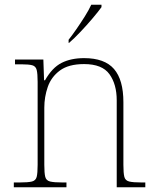

<svg xmlns="http://www.w3.org/2000/svg" viewBox="-20 -786 657 806"><path d="M38 0V-20H61Q98 -20 114 -24Q130 -28 134 -43.5Q138 -59 138 -94V-442Q138 -477 134 -492.5Q130 -508 115.5 -512Q101 -516 71 -516H43V-536H162L165 -449H169Q199 -502 238.5 -522Q278 -542 333 -542Q419 -542 458.5 -496.5Q498 -451 498 -357V-94Q498 -59 502 -43.5Q506 -28 522.5 -24Q539 -20 575 -20H590V0H470V-365Q470 -432 439.5 -474.5Q409 -517 333 -517Q268 -517 231.5 -490Q195 -463 180.5 -421Q166 -379 166 -334V-94Q166 -59 170 -43.5Q174 -28 190.5 -24Q207 -20 243 -20H259V0ZM268 -619Q283 -638 301 -664Q319 -690 336 -717Q353 -744 363 -766H406V-756Q394 -739 369.5 -710Q345 -681 318 -652.5Q291 -624 270 -606H268Z"/></svg>

Font: Noto Serif Tamil Thin
Style: Regular
Weight: 100
Designer: Indian Type Foundry, Tom Grace, and the Monotype Design Team
Foundry: Monotype Imaging Inc.
Version: Version 2.004; ttfautohint (v1.8.4.7-5d5b)